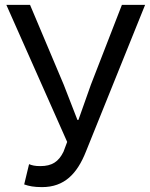

<svg xmlns="http://www.w3.org/2000/svg" viewBox="-20 -753 615 786"><path d="M152 13C244 13 296 -42 332 -133L574 -733H479L352 -406L301 -262H297L241 -406L103 -733H6L255 -172L240 -132C220 -91 193 -73 145 -73C123 -73 111 -76 99 -81L79 2C99 9 119 13 152 13Z"/></svg>

Font: Source Han Sans KR
Style: Regular
Weight: 400
Designer: Ryoko NISHIZUKA 西塚涼子 (kana, bopomofo & ideographs); Paul D. Hunt (Latin, Greek & Cyrillic); Sandoll Communications 산돌커뮤니
Foundry: Adobe
Version: Version 2.004;hotconv 1.0.118;makeotfexe 2.5.65603